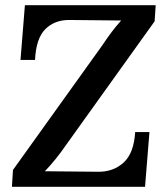

<svg xmlns="http://www.w3.org/2000/svg" viewBox="-20 -720 646 740"><path d="M26 0 30 -65 374 -545Q394 -575 411 -597.5Q428 -620 447 -641L246 -643Q190 -643 154.5 -607.5Q119 -572 115 -489H59L76 -700H580L576 -638L238 -166Q216 -134 195 -108Q174 -82 153 -60L357 -58Q416 -57 456 -93Q496 -129 501 -211H556L539 0Z"/></svg>

Font: Lora SemiBold
Style: Italic
Weight: 600
Italic angle: -3°
Designer: Olga Karpushina, Alexei Vanyashin (Cyrillic)
Foundry: Cyreal
Version: Version 3.011; ttfautohint (v1.8.4.7-5d5b)